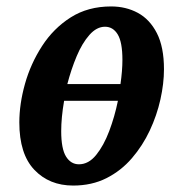

<svg xmlns="http://www.w3.org/2000/svg" viewBox="-20 -566 547 596"><path d="M207 10Q133 10 86.5 -39Q40 -88 40 -186Q40 -243 57.5 -305.5Q75 -368 110.5 -423Q146 -478 199.5 -512Q253 -546 325 -546Q371 -546 408 -526Q445 -506 467 -463Q489 -420 489 -351Q489 -307 478 -257.5Q467 -208 445 -161Q423 -114 389.5 -75Q356 -36 310.5 -13Q265 10 207 10ZM306 -483Q280 -483 257.5 -457.5Q235 -432 218 -391.5Q201 -351 189 -305H354Q360 -347 360 -380Q360 -435 345.5 -459Q331 -483 306 -483ZM225 -56Q255 -56 278.5 -85Q302 -114 319 -159Q336 -204 346 -253H179Q170 -201 170 -159Q170 -104 185 -80Q200 -56 225 -56Z"/></svg>

Font: Noto Serif ExtraCondensed
Style: Bold Italic
Weight: 700
Width: 2
Italic angle: -12°
Designer: Monotype Design Team
Foundry: Monotype Imaging Inc.
Version: Version 2.013; ttfautohint (v1.8.4.7-5d5b)